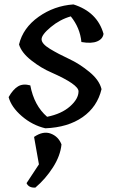

<svg xmlns="http://www.w3.org/2000/svg" viewBox="-20 -580 532 868"><path d="M335 -167Q335 -198 213 -252Q166 -272 121.5 -307Q77 -342 66 -379Q84 -454 154.5 -504Q225 -554 312 -560Q420 -526 448 -427Q445 -404 419.5 -393Q394 -382 348 -390Q342 -454 300 -506Q251 -492 209.5 -457.5Q168 -423 168 -402.5Q168 -382 206 -359Q244 -336 291.5 -314Q339 -292 384 -255Q429 -218 439 -177Q420 -97 353.5 -50.5Q287 -4 185 0Q126 -14 78.5 -55Q31 -96 19 -141Q39 -176 61.5 -189.5Q84 -203 117 -194Q134 -103 193 -52Q258 -65 296.5 -99Q335 -133 335 -167ZM140 268Q110 270 100 248L156 163L134 39Q175 11 209.5 24Q244 37 258 73Q253 124 219.5 176.5Q186 229 140 268Z"/></svg>

Font: Tillana Medium
Style: Regular
Weight: 500
Designer: Lipi Raval (Devanagari, Latin), Jonny Pinhorn (Latin)
Foundry: Indian Type Foundry
Version: Version 2.003;PS 1.0;hotconv 1.0.79;makeotf.lib2.5.61930; tt